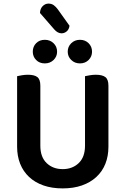

<svg xmlns="http://www.w3.org/2000/svg" viewBox="-20 -1030 697 1066"><path d="M328 16Q268 16 221 -0.5Q174 -17 141.5 -47.5Q109 -78 92 -120.5Q75 -163 75 -216V-607Q83 -609 100.5 -612Q118 -615 135 -615Q171 -615 187.5 -602Q204 -589 204 -554V-221Q204 -158 239 -124.5Q274 -91 328 -91Q382 -91 417 -124.5Q452 -158 452 -221V-607Q461 -609 478 -612Q495 -615 512 -615Q548 -615 565 -602Q582 -589 582 -554V-216Q582 -163 565 -120.5Q548 -78 515 -47.5Q482 -17 435 -0.5Q388 16 328 16ZM297 -743Q297 -716 277.5 -697Q258 -678 229 -678Q199 -678 180.5 -697Q162 -716 162 -743Q162 -771 180.5 -790Q199 -809 229 -809Q258 -809 277.5 -790Q297 -771 297 -743ZM491 -743Q491 -716 472 -697Q453 -678 424 -678Q395 -678 375.5 -697Q356 -716 356 -743Q356 -771 375.5 -790Q395 -809 424 -809Q453 -809 472 -790Q491 -771 491 -743ZM202 -958Q203 -982 217 -996Q231 -1010 249 -1010Q266 -1010 278 -1001.5Q290 -993 301 -978L366 -887Q363 -866 350 -855.5Q337 -845 322 -845Q300 -845 281 -867Z"/></svg>

Font: Baloo 2 SemiBold
Style: Regular
Weight: 600
Designer: Sarang Kulkarni and Ek Type
Foundry: Ek Type
Version: Version 1.640;hotconv 1.0.111;makeotfexe 2.5.65597; ttfautoh